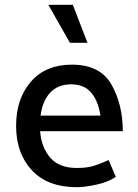

<svg xmlns="http://www.w3.org/2000/svg" viewBox="-20 -767 573 799"><path d="M181 -747H283L344 -589H271ZM491 -221H147Q152 -154 189 -111Q226 -68 300 -68Q343 -68 372.5 -77.5Q402 -87 432 -101L462 -31Q430 -9 380.5 1.5Q331 12 300 12Q178 12 112.5 -58.5Q47 -129 47 -243Q47 -356 108.5 -427Q170 -498 279 -498Q397 -498 444 -415Q491 -332 491 -221ZM398 -286Q389 -346 360 -381Q331 -416 276 -416Q220 -416 188 -380.5Q156 -345 149 -286Z"/></svg>

Font: Palanquin Medium
Style: Regular
Weight: 500
Designer: Pria Ravichandran
Version: Version 1.0.4